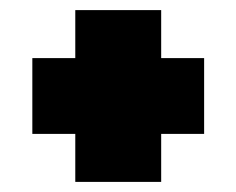

<svg xmlns="http://www.w3.org/2000/svg" viewBox="-20 -545 468 380"><path d="M299 -430V-525H129V-430H44V-280H129V-185H299V-280H384V-430Z"/></svg>

Font: Raleway Black
Style: Regular
Weight: 900
Designer: Matt McInerney, Pablo Impallari, Rodrigo Fuenzalida
Foundry: Matt McInerney, Pablo Impallari, Rodrigo Fuenzalida
Version: Version 3.000g; ttfautohint (v1.5) -l 8 -r 28 -G 28 -x 14 -D